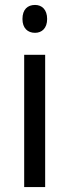

<svg xmlns="http://www.w3.org/2000/svg" viewBox="-20 -758 281 778"><path d="M122 -738C92 -738 71 -720 71 -681C71 -644 92 -625 122 -625C150 -625 171 -644 171 -681C171 -719 150 -738 122 -738ZM163 -536H78V0H163Z"/></svg>

Font: Noto Sans Georgian SemiCondensed
Style: Regular
Weight: 400
Width: 4
Designer: Monotype Design Team, Akaki Razmadze
Foundry: Google LLC
Version: Version 2.005